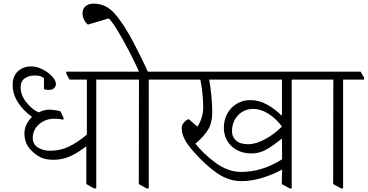

<svg xmlns="http://www.w3.org/2000/svg" viewBox="-20 -1030 2032 1061"><path d="M628 -590H512V11H499L457 -13V-220L456 -221Q410 -186 368 -166.5Q326 -147 275 -147Q234 -147 205 -160.5Q176 -174 148 -204Q115 -239 115 -293Q115 -319 126.5 -342.5Q138 -366 157 -384Q109 -418 79.5 -464Q50 -510 50 -561Q50 -610 79.5 -636.5Q109 -663 153 -663Q192 -663 234 -636Q259 -620 274.5 -600Q290 -580 289 -563Q288 -552 278.5 -542.5Q269 -533 248 -533Q231 -533 223 -538V-598Q206 -613 174 -613Q140 -613 117 -597Q94 -581 94 -547Q94 -504 126.5 -463.5Q159 -423 194 -409Q224 -424 251 -424Q265 -424 285 -421Q305 -418 314 -415L332 -377L329 -368Q310 -374 281 -374Q231 -374 196 -343.5Q161 -313 161 -267Q161 -233 189.5 -215Q218 -197 256 -197Q314 -197 362 -220.5Q410 -244 460 -286V-590H364L346 -624V-634H610L630 -601Z M918 -601V-590H802V11H790L747 -13L748 -590H619L602 -624V-634H748Q723 -691 693 -748Q653 -824 623 -872Q593 -920 580 -928L466 -894Q454 -903 445 -920Q436 -937 436 -956Q436 -981 452.5 -995.5Q469 -1010 498 -1010Q564 -1010 613 -955.5Q662 -901 718 -795Q774 -686 797 -634H898Z M1723 -601V-590H1592V11H1580L1537 -13L1539 -93Q1492 -67 1432 -48Q1372 -29 1314 -29Q1243 -29 1178.5 -74Q1114 -119 1049 -193Q1013 -234 998.5 -264Q984 -294 984 -323Q984 -339 996.5 -353Q1009 -367 1023 -372L1071 -330Q1088 -357 1095.5 -383Q1103 -409 1103 -440Q1103 -472 1098.5 -515Q1094 -558 1087 -590H906L888 -624V-634H1705ZM1059 -237Q1103 -181 1171 -130.5Q1239 -80 1313 -80Q1429 -80 1539 -150L1538 -265Q1494 -228 1454 -205Q1414 -182 1372 -182Q1322 -182 1287 -202Q1252 -222 1234.5 -254Q1217 -286 1217 -323Q1217 -368 1236.5 -403Q1256 -438 1289.5 -457.5Q1323 -477 1363 -477Q1411 -477 1456 -452Q1501 -427 1534 -393H1538V-590H1136Q1144 -546 1148.5 -495Q1153 -444 1153 -412Q1153 -351 1129.5 -313Q1106 -275 1060 -236ZM1538 -331Q1505 -375 1463.5 -401.5Q1422 -428 1380 -428Q1328 -428 1295 -392.5Q1262 -357 1262 -304Q1262 -274 1284.5 -253.5Q1307 -233 1352 -233Q1394 -233 1445.5 -261Q1497 -289 1537 -330V-332Z M1992 -601V-590H1876V11H1864L1821 -13L1822 -590H1693L1676 -624V-634H1973Z"/></svg>

Font: Martel UltraLight
Style: Regular
Weight: 250
Designer: Dan Reynolds
Foundry: Dan Reynolds
Version: Version 1.001; ttfautohint (v1.1) -l 5 -r 5 -G 72 -x 0 -D la